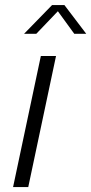

<svg xmlns="http://www.w3.org/2000/svg" viewBox="-20 -758 370 778"><path d="M33 0 145.5 -531H207L94.5 0ZM77.5 -621 191 -737.5H241L329.5 -621H281L214.5 -712.5L127 -621Z"/></svg>

Font: Epilogue Light
Style: Italic
Weight: 300
Italic angle: -12°
Designer: Tyler Finck
Foundry: Etcetera Type Co
Version: Version 2.111; ttfautohint (v1.8.3)